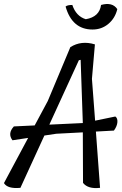

<svg xmlns="http://www.w3.org/2000/svg" viewBox="-31 -948 618 969"><path d="M449 -339 551 -360Q563 -352 561.5 -331.5Q560 -311 544 -289L453 -284L474 0Q413 7 388 -25L387 -280L253 -273L193 -264L72 0Q7 6 -11 -24L111 -252L32 -240Q6 -274 39 -310L144 -315L210 -438L324 -710Q379 -745 448 -724L433 -550ZM218 -319 387 -327 376 -646 367 -644ZM436 -799Q333 -799 300 -915Q309 -923 334 -923Q353 -866 402 -851Q471 -863 479 -923Q536 -939 561 -902Q550 -856 516 -827.5Q482 -799 436 -799Z"/></svg>

Font: Tillana
Style: Regular
Weight: 400
Designer: Lipi Raval (Devanagari, Latin), Jonny Pinhorn (Latin)
Foundry: Indian Type Foundry
Version: Version 2.003;PS 1.0;hotconv 1.0.79;makeotf.lib2.5.61930; tt